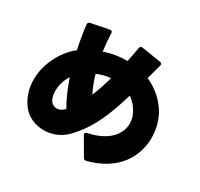

<svg xmlns="http://www.w3.org/2000/svg" viewBox="-172 -1020 1345 1289"><g transform="rotate(30 500.0 -375.0)"><path d="M638 48C626 51 619 48 613 38L537 -93C535 -97 534 -100 534 -103C534 -110 539 -115 549 -117C704 -149 765 -234 765 -314C765 -349 754 -382 735 -411C717 -439 695 -461 671 -477C620 -304 564 -166 453 -55C408 -10 346 13 285 13C221 13 157 -13 118 -65C77 -119 58 -184 58 -249C58 -367 118 -489 211 -564C196 -634 186 -697 181 -746C180 -758 186 -765 197 -767L333 -794C346 -797 353 -791 354 -780C356 -735 360 -689 366 -642C426 -663 485 -672 542 -671C550 -709 557 -746 563 -783C565 -795 573 -801 585 -799L732 -776C745 -774 751 -766 747 -753C736 -714 726 -676 716 -639C785 -609 844 -560 886 -496C919 -446 940 -377 940 -305C940 -164 860 -9 638 48ZM450 -357C470 -405 488 -459 504 -516C468 -513 433 -504 399 -489C412 -444 429 -400 450 -357ZM347 -187C312 -246 284 -314 260 -383C233 -341 222 -295 222 -257C222 -216 234 -183 253 -169C263 -161 276 -157 289 -157C305 -157 321 -163 337 -177C340 -180 344 -183 347 -187Z"/></g></svg>

Font: LINE Seed JP App_OTF ExtraBold
Style: Regular
Weight: 800
Designer: LINE & Fontrix & Fontworks
Version: Version 1.013